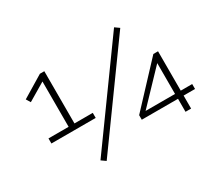

<svg xmlns="http://www.w3.org/2000/svg" viewBox="-137 -992 1429 1280"><g transform="rotate(-30 578.0 -352.5)"><path d="M97 -264V-303H252V-668L276 -666L116 -571L96 -604L263 -705H297V-303H438V-264ZM358 21 324 -3 846 -726 880 -702ZM977 0V-100H698V-135L984 -441H1020V-138H1108V-100H1020V0ZM976 -138V-388H988L735 -123V-138Z"/></g></svg>

Font: Nunito Sans 10pt Expanded ExtraLight
Style: Regular
Weight: 250
Width: 7
Designer: Vernon Adams
Foundry: Vernon Adams
Version: Version 3.101;gftools[0.9.27]